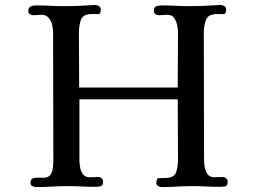

<svg xmlns="http://www.w3.org/2000/svg" viewBox="-20 -757 1040 781"><path d="M906 -18Q906 -1 896.5 1Q887 3 873 3Q845 3 817.5 1.5Q790 0 762 0Q731 0 700.5 2Q670 4 639 4Q631 4 623.5 0Q616 -4 616 -13Q616 -32 626.5 -32.5Q637 -33 651 -33Q687 -33 695.5 -54.5Q704 -76 704 -107Q704 -169 703.5 -230.5Q703 -292 703 -353H303V-106Q303 -92 306 -75.5Q309 -59 318 -47.5Q327 -36 345 -36Q353 -36 361.5 -36.5Q370 -37 379 -37Q387 -37 393 -32Q399 -27 399 -18Q399 -2 389.5 0.5Q380 3 366 3Q338 3 310.5 1.5Q283 0 255 0Q223 0 191 2Q159 4 127 4Q119 4 111.5 0Q104 -4 104 -13Q104 -27 113 -31Q122 -35 134.5 -34.5Q147 -34 156 -34Q177 -34 185.5 -46.5Q194 -59 195.5 -77Q197 -95 197 -109Q197 -238 196.5 -366.5Q196 -495 196 -624Q196 -640 192 -656.5Q188 -673 177.5 -685Q167 -697 148 -697Q140 -697 132.5 -696Q125 -695 117 -695Q109 -695 102 -699Q95 -703 95 -712Q95 -726 104 -730.5Q113 -735 126 -735Q155 -735 184.5 -733.5Q214 -732 244 -732Q271 -732 298 -733Q325 -734 352 -736Q356 -736 359 -736.5Q362 -737 366 -737Q374 -737 382 -732.5Q390 -728 390 -718Q390 -699 378.5 -699.5Q367 -700 355 -700Q318 -700 309.5 -677Q301 -654 301 -624Q301 -569 301.5 -513Q302 -457 302 -401H703Q703 -457 703.5 -513Q704 -569 704 -624Q704 -638 700.5 -655Q697 -672 688 -684.5Q679 -697 661 -697Q652 -697 644 -696Q636 -695 628 -695Q620 -695 613 -699Q606 -703 606 -712Q606 -727 615 -731Q624 -735 637 -735Q666 -735 694 -733.5Q722 -732 751 -732Q778 -732 806 -733Q834 -734 861 -736Q865 -736 868.5 -736.5Q872 -737 876 -737Q884 -737 892 -732.5Q900 -728 900 -718Q900 -699 888 -699.5Q876 -700 864 -700Q827 -700 818 -676.5Q809 -653 809 -622Q809 -493 809.5 -364Q810 -235 810 -106Q810 -92 813 -75.5Q816 -59 825 -47.5Q834 -36 852 -36Q860 -36 868.5 -36.5Q877 -37 886 -37Q894 -37 900 -31.5Q906 -26 906 -18Z"/></svg>

Font: Kaisei Tokumin Medium
Style: Regular
Weight: 500
Designer: Font-Kai, 金井和夫
Foundry: KAZUO KANAI
Version: Version 5.003